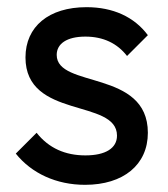

<svg xmlns="http://www.w3.org/2000/svg" viewBox="-20 -505 467 535"><path d="M217 10C324 10 392 -46 392 -135C392 -312 138 -258 138 -352C138 -383 166 -403 218 -403C268 -403 307 -384 334 -349L392 -407C354 -458 295 -485 221 -485C116 -485 51 -431 51 -345C51 -172 306 -231 306 -127C306 -92 274 -72 218 -72C162 -72 116 -92 82 -135L24 -77C68 -22 137 10 217 10Z"/></svg>

Font: MV Cash
Style: Regular
Weight: 400
Designer: Rodrigo Fuenzalida
Foundry: fragTYPE
Version: Version 1.100;Glyphs 3.1.2 (3151)